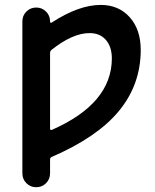

<svg xmlns="http://www.w3.org/2000/svg" viewBox="-20 -576 639 792"><path d="M186.5 -44.9Q186.5 -42 188.5 -40.5Q190.4 -39.1 193.4 -40Q440.4 -148.4 441.4 -334Q441.4 -382.8 417 -411.1Q392.6 -439.5 349.6 -439.5Q279.3 -439.5 192.4 -370.1Q186.5 -365.2 186.5 -357.4ZM186.5 138.7Q186.5 163.1 169.9 179.7Q153.3 196.3 129.4 196.3Q105.5 196.3 88.9 179.7Q72.3 163.1 72.3 138.7V-488.3Q72.3 -511.7 88.9 -528.3Q105.5 -544.9 129.4 -544.9Q153.3 -544.9 169.9 -528.3Q186.5 -511.7 186.5 -488.3V-486.3Q186.5 -483.4 188.5 -482.4Q190.4 -481.4 192.4 -482.4Q304.7 -555.7 395.5 -555.7Q469.7 -555.7 515.1 -504.9Q560.5 -454.1 560.5 -370.1Q560.5 -226.6 469.7 -117.2Q380.9 -9.8 193.4 71.3Q186.5 74.2 186.5 82Z"/></svg>

Font: Gen Jyuu Gothic P Medium
Style: Regular
Weight: 500
Designer: [Source Han Sans]
Ryoko NISHIZUKA  (kana & ideographs); Paul D. Hunt (Latin, Greek & Cyrillic); Wenlong ZHANG  (bopomofo
Version: Version 1.002.20150607